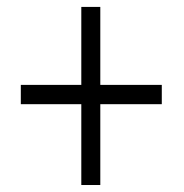

<svg xmlns="http://www.w3.org/2000/svg" viewBox="-20 -609 534 558"><path d="M271.5 -362.3H450.2V-306.2H271.5V-71.3H216.3V-306.2H40.5V-362.3H216.3V-588.9H271.5Z"/></svg>

Font: MAUL Condensed Light
Style: Light
Weight: 300
Designer: MAUL
Version: Version 2.137; 2017; ttfautohint (v1.8.3)